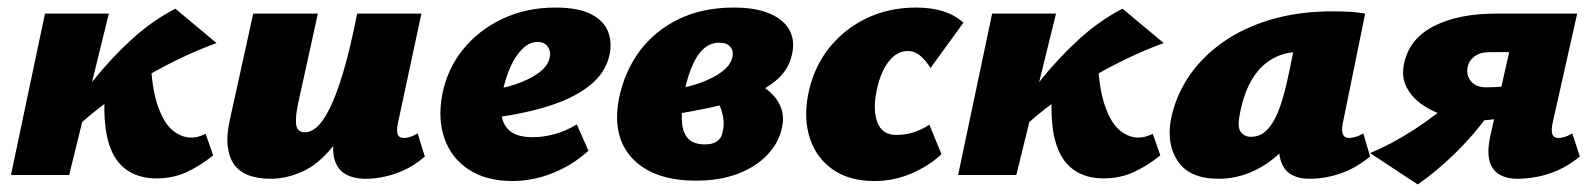

<svg xmlns="http://www.w3.org/2000/svg" viewBox="-20 -463 4221 508"><path d="M157 -101 133 -123Q176 -186 224 -246.5Q272 -307 327 -357.5Q382 -408 444 -440L553 -349Q503 -331 448.5 -304.5Q394 -278 340.5 -245Q287 -212 240 -175.5Q193 -139 157 -101ZM9 0 99 -427H268L163 0ZM394 9Q344 9 311 -16.5Q278 -42 265 -94Q252 -146 258 -226L378 -314Q381 -230 397.5 -183Q414 -136 437.5 -117.5Q461 -99 485 -99Q491 -99 497.5 -100Q504 -101 511 -103.5Q518 -106 524 -109L544 -52Q511 -25 474.5 -8Q438 9 394 9Z M696 10Q663 10 638.5 1Q614 -8 600 -27Q586 -46 582.5 -76.5Q579 -107 589 -150L650 -427H821L770 -195Q761 -155 763.5 -134Q766 -113 787 -113Q802 -113 818 -126.5Q834 -140 851.5 -174.5Q869 -209 887.5 -270Q906 -331 925 -427H993Q967 -293 933 -207.5Q899 -122 860 -74.5Q821 -27 779 -8.5Q737 10 696 10ZM948 10Q916 10 894.5 -2Q873 -14 865 -41.5Q857 -69 867 -117L930 -427H1095L1033 -138Q1029 -119 1032 -108.5Q1035 -98 1049 -98Q1056 -98 1064.5 -100.5Q1073 -103 1085 -110L1104 -49Q1070 -19 1028.5 -4.5Q987 10 948 10Z M1337 16Q1266 16 1220 -14.5Q1174 -45 1156 -96.5Q1138 -148 1150 -212Q1163 -280 1205 -332Q1247 -384 1310 -413.5Q1373 -443 1449 -443Q1511 -443 1545 -425Q1579 -407 1589.5 -377.5Q1600 -348 1592 -315Q1581 -269 1540 -236.5Q1499 -204 1435 -183.5Q1371 -163 1290 -152L1273 -223Q1307 -228 1342.5 -239.5Q1378 -251 1403.5 -269Q1429 -287 1434 -309Q1437 -320 1434 -330Q1431 -340 1423 -346Q1415 -352 1402 -352Q1381 -352 1363 -334.5Q1345 -317 1331.5 -288Q1318 -259 1310 -221Q1303 -186 1307 -158.5Q1311 -131 1330.5 -115.5Q1350 -100 1390 -100Q1417 -100 1447 -108Q1477 -116 1506 -134L1537 -64Q1502 -33 1466 -15.5Q1430 2 1397.5 9Q1365 16 1337 16Z M1822 15Q1709 15 1653.5 -43.5Q1598 -102 1618 -204Q1633 -275 1673 -328.5Q1713 -382 1776 -412.5Q1839 -443 1921 -443Q1981 -443 2018 -426.5Q2055 -410 2069.5 -382Q2084 -354 2075 -317Q2066 -277 2032.5 -249.5Q1999 -222 1952.5 -205Q1906 -188 1855.5 -177.5Q1805 -167 1761 -160L1756 -225Q1821 -235 1865.5 -258Q1910 -281 1917 -309Q1920 -319 1918 -328Q1916 -337 1907.5 -343.5Q1899 -350 1883 -350Q1858 -350 1839.5 -332Q1821 -314 1808 -280.5Q1795 -247 1787 -199Q1782 -161 1785 -134.5Q1788 -108 1802.5 -94.5Q1817 -81 1845 -81Q1858 -81 1867 -84Q1876 -87 1883 -94.5Q1890 -102 1892 -114Q1897 -133 1893 -154.5Q1889 -176 1879.5 -192.5Q1870 -209 1860 -212L1936 -259Q1963 -253 1986 -241Q2009 -229 2025.5 -211.5Q2042 -194 2048.5 -171.5Q2055 -149 2048 -121Q2039 -83 2009 -52Q1979 -21 1931.5 -3Q1884 15 1822 15Z M2294 16Q2227 16 2183.5 -14.5Q2140 -45 2123 -96.5Q2106 -148 2118 -212Q2132 -283 2172.5 -334.5Q2213 -386 2272.5 -414.5Q2332 -443 2403 -443Q2445 -443 2476 -433Q2507 -423 2529 -403L2442 -283Q2432 -300 2416.5 -314Q2401 -328 2382 -328Q2361 -328 2344.5 -314Q2328 -300 2316.5 -276Q2305 -252 2299 -221Q2289 -172 2301.5 -139Q2314 -106 2351 -106Q2377 -106 2399 -113.5Q2421 -121 2439 -133L2471 -55Q2438 -24 2391.5 -4Q2345 16 2294 16Z M2663 -101 2639 -123Q2682 -186 2730 -246.5Q2778 -307 2833 -357.5Q2888 -408 2950 -440L3059 -349Q3009 -331 2954.5 -304.5Q2900 -278 2846.5 -245Q2793 -212 2746 -175.5Q2699 -139 2663 -101ZM2515 0 2605 -427H2774L2669 0ZM2900 9Q2850 9 2817 -16.5Q2784 -42 2771 -94Q2758 -146 2764 -226L2884 -314Q2887 -230 2903.5 -183Q2920 -136 2943.5 -117.5Q2967 -99 2991 -99Q2997 -99 3003.5 -100Q3010 -101 3017 -103.5Q3024 -106 3030 -109L3050 -52Q3017 -25 2980.5 -8Q2944 9 2900 9Z M3205 10Q3128 10 3097 -35.5Q3066 -81 3078 -147Q3090 -207 3124 -258.5Q3158 -310 3213 -349.5Q3268 -389 3342 -411Q3416 -433 3506 -433Q3536 -433 3555.5 -431.5Q3575 -430 3592 -427L3533 -138Q3525 -98 3549 -98Q3556 -98 3565.5 -100.5Q3575 -103 3587 -110L3605 -49Q3569 -19 3528 -4.5Q3487 10 3444 10Q3416 10 3396 -1.5Q3376 -13 3368 -40.5Q3360 -68 3369 -117L3396 -249L3482 -277Q3467 -210 3439.5 -157Q3412 -104 3375 -66.5Q3338 -29 3294.5 -9.5Q3251 10 3205 10ZM3290 -101Q3308 -101 3322 -110.5Q3336 -120 3348.5 -140.5Q3361 -161 3371.5 -195Q3382 -229 3392 -278L3412 -377L3470 -320Q3458 -324 3447 -325Q3436 -326 3424 -326Q3385 -326 3356.5 -312.5Q3328 -299 3308.5 -275.5Q3289 -252 3277 -221Q3265 -190 3259 -154Q3254 -125 3263.5 -113Q3273 -101 3290 -101Z M3993 10Q3968 10 3948.5 -0.5Q3929 -11 3921.5 -35.5Q3914 -60 3923 -103L3973 -325H3922Q3896 -325 3881 -313.5Q3866 -302 3863 -285Q3859 -264 3872 -248Q3885 -232 3912 -232Q3950 -232 3981 -237.5Q4012 -243 4025 -251L4006 -173Q3978 -156 3947.5 -150Q3917 -144 3884 -144Q3850 -144 3813.5 -154Q3777 -164 3747.5 -183Q3718 -202 3702.5 -230.5Q3687 -259 3695 -295Q3709 -361 3774 -394Q3839 -427 3938 -427H4153L4088 -138Q4084 -120 4087 -109Q4090 -98 4104 -98Q4111 -98 4119.5 -100.5Q4128 -103 4140 -110L4160 -49Q4124 -19 4081.5 -4.5Q4039 10 3993 10ZM3731 25 3605 -58Q3663 -82 3721.5 -120Q3780 -158 3830 -203L3918 -159Q3877 -103 3828 -55.5Q3779 -8 3731 25Z"/></svg>

Font: Ysabeau Black
Style: Italic
Weight: 900
Italic angle: -12°
Version: Version 2.000;gftools[0.9.27.dev2+g8671c4b]